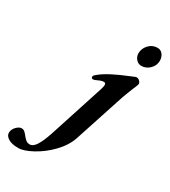

<svg xmlns="http://www.w3.org/2000/svg" viewBox="-449 -756 1017 1152"><g transform="rotate(30 59.5 -179.5)"><path d="M-225 236Q-223 212 -205 194.5Q-187 177 -172 177Q-158 177 -149 185Q-140 193 -126 211Q-115 224 -105.5 230.5Q-96 237 -83 237Q-59 237 -39.5 206Q-20 175 0 116L124 -267Q130 -287 130 -296Q130 -311 117 -311Q106 -311 92.5 -306Q79 -301 65 -294Q58 -291 52 -291Q40 -291 40 -302Q40 -308 43 -312Q46 -316 51.5 -320Q57 -324 60 -327Q110 -368 236 -419L265 -431Q271 -433 273 -433Q286 -433 296.5 -421.5Q307 -410 303 -399Q300 -388 287 -359Q283 -348 274 -326Q265 -304 259 -286L145 62Q125 122 74 174.5Q23 227 -35.5 258.5Q-94 290 -130 290Q-178 290 -202 274Q-226 258 -225 236ZM210 -563Q210 -597 234.5 -623Q259 -649 294 -649Q317 -649 330.5 -630.5Q344 -612 344 -588Q344 -555 319.5 -530.5Q295 -506 262 -506Q240 -506 225 -523.5Q210 -541 210 -563Z"/></g></svg>

Font: EB Garamond
Style: Bold Italic
Weight: 700
Italic angle: -17.2°
Designer: Georg Duffner and Octavio Pardo
Foundry: Georg Duffner
Version: Version 1.000